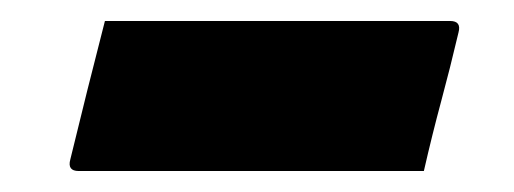

<svg xmlns="http://www.w3.org/2000/svg" viewBox="-20 -391 490 183"><path d="M80 -371H409Q420 -371 417 -360Q409 -326 400.5 -294.5Q392 -263 384 -228H55Q44 -228 47 -239Q63 -305 80 -371Z"/></svg>

Font: Recursive Sn Lnr St XBd
Style: Italic
Weight: 800
Italic angle: -15°
Version: Version 1.079;hotconv 1.0.112;makeotfexe 2.5.65598; ttfautoh